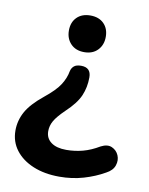

<svg xmlns="http://www.w3.org/2000/svg" viewBox="-79 -552 620 800"><g transform="rotate(10 231.0 -152.0)"><path d="M227 190Q164 190 116 170Q68 150 41 114.5Q14 79 14 32Q14 -10 34.5 -47.5Q55 -85 107 -127Q153 -164 171 -192.5Q189 -221 194 -250Q197 -264 207 -272.5Q217 -281 237 -281Q279 -281 279 -239Q279 -197 263.5 -161Q248 -125 204 -84Q173 -54 161 -33Q149 -12 149 11Q149 41 172 58Q195 75 236 75Q272 75 306 66Q340 57 375 36Q402 22 422 31Q442 40 450.5 60Q459 80 451.5 102.5Q444 125 417 139Q377 162 329 176Q281 190 227 190ZM239 -339Q203 -339 182 -361Q161 -383 161 -417Q161 -452 182 -473Q203 -494 239 -494Q275 -494 296 -473Q317 -452 317 -417Q317 -383 296 -361Q275 -339 239 -339Z"/></g></svg>

Font: Chiron GoRound TC SB
Style: Regular
Weight: 500
Designer: Ryoko NISHIZUKA 西塚涼子 (kana, bopomofo & ideographs); Paul D. Hunt (Latin, Greek & Cyrillic); Sandoll Communications 산돌커뮤니
Foundry: Adobe
Version: Version 1.000;hotconv 1.1.1;makeotfexe 2.6.0